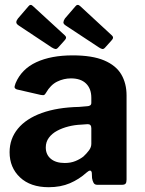

<svg xmlns="http://www.w3.org/2000/svg" viewBox="-20 -771 603 801"><path d="M341 -51Q310 -23 271.5 -6.5Q233 10 183 10Q107 10 63.5 -31Q20 -72 20 -136Q20 -192 54.5 -234Q89 -276 154 -299.5Q219 -323 310 -325L345 -328Q350 -328 355.5 -331Q361 -334 361 -342V-363Q361 -401 339 -422.5Q317 -444 276 -444Q246 -444 218.5 -430.5Q191 -417 172 -384Q168 -377 164.5 -375Q161 -373 150 -375L50 -398Q44 -400 41.5 -404.5Q39 -409 45 -424Q70 -483 131.5 -511.5Q193 -540 283 -540Q365 -540 414.5 -519Q464 -498 486 -460.5Q508 -423 508 -373V-22Q508 -10 504 -5Q500 0 488 0H386Q375 0 370.5 -8Q366 -16 364 -28L363 -50Q360 -68 341 -51ZM361 -236Q361 -253 346 -253L318 -251Q292 -250 266 -243.5Q240 -237 218.5 -225.5Q197 -214 184 -196.5Q171 -179 171 -156Q171 -126 192 -108.5Q213 -91 250 -91Q275 -91 294.5 -99Q314 -107 328 -118Q342 -131 351.5 -144Q361 -157 361 -171V-236ZM98 -744Q107 -756 117 -746L251 -623Q261 -614 249 -602L223 -573Q217 -566 211.5 -566.5Q206 -567 196 -573L59 -664Q48 -671 48 -678Q48 -685 55 -694ZM294 -744Q303 -756 314 -746L447 -623Q457 -614 445 -602L419 -573Q413 -566 407.5 -566.5Q402 -567 393 -573L255 -664Q244 -671 244.5 -678Q245 -685 251 -694Z"/></svg>

Font: Libre Franklin
Style: Bold
Weight: 700
Designer: Pablo Impallari, Rodrigo Fuenzalida, Nhung Nguyen
Foundry: Impallari Type
Version: Version 3.000